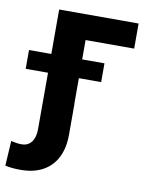

<svg xmlns="http://www.w3.org/2000/svg" viewBox="-142 -591 672 860"><g transform="rotate(10 193.5 -161.5)"><path d="M418.2 -416.1H197.2V0H56.9V-530.3H418.2ZM-44.6 -328.1H298.6V-242.7H-44.6ZM197.7 -127.6V13.9Q197.7 75.3 175.6 118.5Q153.5 161.7 111.6 184.4Q69.6 207 11.2 207Q-9.2 207 -24.8 205.6Q-40.4 204.1 -59.1 200.2L-52.2 86.8Q-50.7 86.8 -49.5 87.3Q-48.2 87.8 -47.2 88.2Q-35 90.7 -25.4 92.1Q-15.8 93.5 -4.1 93.5Q24.6 93.5 40.7 72.6Q56.8 51.8 56.8 13.9V-127.6Z"/></g></svg>

Font: Pretendard JP Variable
Style: Regular
Weight: 400
Designer: Base glyphs from Inter by Rasmus Andersson; Hangul glyphs from Noto Sans CJK(Source Han Sans) by Jang Soo-young and Kang
Foundry: Kil Hyung-jin
Version: Version 1.307;Glyphs 3.2 (3192)